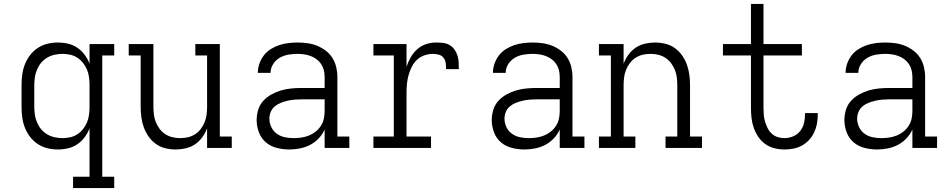

<svg xmlns="http://www.w3.org/2000/svg" viewBox="-20 -755 4840 980"><path d="M353 205V147H437V-100Q428 -76 412 -54.5Q396 -33 374.5 -18.5Q353 -4 327.5 2Q302 8 276 8Q249 8 222 1.5Q195 -5 172.5 -20Q150 -35 133.5 -56.5Q117 -78 107 -103.5Q97 -129 93.5 -156Q90 -183 90 -210V-320Q90 -347 93.5 -374Q97 -401 107 -426.5Q117 -452 133.5 -473.5Q150 -495 172.5 -510Q195 -525 222 -531.5Q249 -538 276 -538Q302 -538 327.5 -532Q353 -526 374.5 -511.5Q396 -497 412 -475.5Q428 -454 437 -430V-530H563V-472H502V147H563V205ZM299 -50Q319 -50 339 -54.5Q359 -59 375.5 -70Q392 -81 404.5 -97Q417 -113 424.5 -131.5Q432 -150 434.5 -170Q437 -190 437 -210V-320Q437 -340 434.5 -360Q432 -380 424.5 -398.5Q417 -417 404.5 -433Q392 -449 375.5 -460Q359 -471 339 -475.5Q319 -480 299 -480Q279 -480 258.5 -475.5Q238 -471 220.5 -460.5Q203 -450 190 -434.5Q177 -419 169 -400Q161 -381 158 -360.5Q155 -340 155 -320V-210Q155 -190 158 -169.5Q161 -149 169 -130Q177 -111 190 -95.5Q203 -80 220.5 -69.5Q238 -59 258.5 -54.5Q279 -50 299 -50Z M877 8Q850 8 823.5 1.5Q797 -5 775.5 -20.5Q754 -36 738.5 -58Q723 -80 714 -105Q705 -130 701.5 -156.5Q698 -183 698 -210V-472H637V-530H763V-210Q763 -190 765.5 -170Q768 -150 775.5 -131.5Q783 -113 795 -97Q807 -81 824 -70Q841 -59 860.5 -54.5Q880 -50 900 -50Q920 -50 939.5 -54.5Q959 -59 976 -70Q993 -81 1005 -97Q1017 -113 1024.5 -131.5Q1032 -150 1034.5 -170Q1037 -190 1037 -210V-472H977V-530H1102V-58H1163V0H1037V-100Q1028 -76 1012.5 -54.5Q997 -33 975.5 -18.5Q954 -4 928 2Q902 8 877 8Z M1456 8Q1425 8 1393 0Q1361 -8 1337 -28.5Q1313 -49 1301.5 -79.5Q1290 -110 1290 -142Q1290 -169 1298 -195Q1306 -221 1324 -240.5Q1342 -260 1365.5 -273Q1389 -286 1414.5 -293.5Q1440 -301 1467 -303.5Q1494 -306 1520 -306H1637V-362Q1637 -380 1633 -396.5Q1629 -413 1619.5 -427.5Q1610 -442 1596 -452.5Q1582 -463 1566 -469Q1550 -475 1533 -477.5Q1516 -480 1498 -480Q1475 -480 1451.5 -476Q1428 -472 1407.5 -460Q1387 -448 1374 -427.5Q1361 -407 1361 -383H1296Q1296 -407 1304 -430Q1312 -453 1326.5 -472Q1341 -491 1361.5 -504Q1382 -517 1404.5 -524.5Q1427 -532 1451 -535Q1475 -538 1498 -538Q1524 -538 1549.5 -534.5Q1575 -531 1598.5 -521.5Q1622 -512 1642.5 -496.5Q1663 -481 1676.5 -459.5Q1690 -438 1696 -413Q1702 -388 1702 -362V-58H1763V0H1637V-94Q1626 -69 1606.5 -48.5Q1587 -28 1563 -15.5Q1539 -3 1511.5 2.5Q1484 8 1456 8ZM1479 -50Q1499 -50 1519 -53Q1539 -56 1557.5 -63.5Q1576 -71 1591.5 -83.5Q1607 -96 1618 -113Q1629 -130 1633 -149.5Q1637 -169 1637 -189V-248H1520Q1502 -248 1484 -246.5Q1466 -245 1448.5 -241Q1431 -237 1414 -230.5Q1397 -224 1383 -212.5Q1369 -201 1362 -184Q1355 -167 1355 -149Q1355 -127 1365 -106Q1375 -85 1393.5 -72Q1412 -59 1434.5 -54.5Q1457 -50 1479 -50Z M1886 0V-58H1990V-472H1886V-530H2055V-414Q2063 -439 2076 -462Q2089 -485 2109 -503Q2129 -521 2154 -529.5Q2179 -538 2206 -538Q2223 -538 2241 -536Q2259 -534 2274 -525.5Q2289 -517 2299.5 -502.5Q2310 -488 2315 -471.5Q2320 -455 2321 -437.5Q2322 -420 2322 -402H2257Q2257 -417 2255 -432.5Q2253 -448 2244 -460Q2235 -472 2219.5 -476Q2204 -480 2189 -480Q2167 -480 2145 -472Q2123 -464 2107 -448.5Q2091 -433 2081 -412.5Q2071 -392 2065 -370Q2059 -348 2057 -325.5Q2055 -303 2055 -281V-58H2180V0Z M2656 8Q2625 8 2593 0Q2561 -8 2537 -28.5Q2513 -49 2501.5 -79.5Q2490 -110 2490 -142Q2490 -169 2498 -195Q2506 -221 2524 -240.5Q2542 -260 2565.5 -273Q2589 -286 2614.5 -293.5Q2640 -301 2667 -303.5Q2694 -306 2720 -306H2837V-362Q2837 -380 2833 -396.5Q2829 -413 2819.5 -427.5Q2810 -442 2796 -452.5Q2782 -463 2766 -469Q2750 -475 2733 -477.5Q2716 -480 2698 -480Q2675 -480 2651.5 -476Q2628 -472 2607.5 -460Q2587 -448 2574 -427.5Q2561 -407 2561 -383H2496Q2496 -407 2504 -430Q2512 -453 2526.5 -472Q2541 -491 2561.5 -504Q2582 -517 2604.5 -524.5Q2627 -532 2651 -535Q2675 -538 2698 -538Q2724 -538 2749.5 -534.5Q2775 -531 2798.5 -521.5Q2822 -512 2842.5 -496.5Q2863 -481 2876.5 -459.5Q2890 -438 2896 -413Q2902 -388 2902 -362V-58H2963V0H2837V-94Q2826 -69 2806.5 -48.5Q2787 -28 2763 -15.5Q2739 -3 2711.5 2.5Q2684 8 2656 8ZM2679 -50Q2699 -50 2719 -53Q2739 -56 2757.5 -63.5Q2776 -71 2791.5 -83.5Q2807 -96 2818 -113Q2829 -130 2833 -149.5Q2837 -169 2837 -189V-248H2720Q2702 -248 2684 -246.5Q2666 -245 2648.5 -241Q2631 -237 2614 -230.5Q2597 -224 2583 -212.5Q2569 -201 2562 -184Q2555 -167 2555 -149Q2555 -127 2565 -106Q2575 -85 2593.5 -72Q2612 -59 2634.5 -54.5Q2657 -50 2679 -50Z M3037 0V-58H3098V-472H3037V-530H3163V-430Q3172 -454 3187.5 -475.5Q3203 -497 3224.5 -511.5Q3246 -526 3272 -532Q3298 -538 3323 -538Q3350 -538 3376.5 -531.5Q3403 -525 3424.5 -509.5Q3446 -494 3461.5 -472Q3477 -450 3486 -425Q3495 -400 3498.5 -373.5Q3502 -347 3502 -320V-58H3563V0H3377V-58H3437V-320Q3437 -340 3434.5 -360Q3432 -380 3424.5 -398.5Q3417 -417 3405 -433Q3393 -449 3376 -460Q3359 -471 3339.5 -475.5Q3320 -480 3300 -480Q3280 -480 3260.5 -475.5Q3241 -471 3224 -460Q3207 -449 3195 -433Q3183 -417 3175.5 -398.5Q3168 -380 3165.5 -360Q3163 -340 3163 -320V-58H3223V0Z M3984 8Q3958 8 3932.5 1.5Q3907 -5 3886 -20Q3865 -35 3850.5 -56.5Q3836 -78 3827.5 -102Q3819 -126 3816 -152Q3813 -178 3813 -203V-472H3670V-530H3813V-735H3877V-530H4073V-472H3877V-203Q3877 -186 3878.5 -168.5Q3880 -151 3885 -134Q3890 -117 3898 -101Q3906 -85 3919 -73Q3932 -61 3949 -55.5Q3966 -50 3984 -50Q4006 -50 4028 -59Q4050 -68 4064 -86Q4078 -104 4083.5 -126Q4089 -148 4089 -171Q4089 -173 4089 -174.5Q4089 -176 4089 -178H4154Q4154 -176 4154 -173.5Q4154 -171 4154 -168Q4154 -145 4149.5 -122Q4145 -99 4135 -78Q4125 -57 4109 -40Q4093 -23 4073 -12Q4053 -1 4030 3.5Q4007 8 3984 8Z M4456 8Q4425 8 4393 0Q4361 -8 4337 -28.5Q4313 -49 4301.5 -79.5Q4290 -110 4290 -142Q4290 -169 4298 -195Q4306 -221 4324 -240.5Q4342 -260 4365.5 -273Q4389 -286 4414.5 -293.5Q4440 -301 4467 -303.5Q4494 -306 4520 -306H4637V-362Q4637 -380 4633 -396.5Q4629 -413 4619.5 -427.5Q4610 -442 4596 -452.5Q4582 -463 4566 -469Q4550 -475 4533 -477.5Q4516 -480 4498 -480Q4475 -480 4451.5 -476Q4428 -472 4407.5 -460Q4387 -448 4374 -427.5Q4361 -407 4361 -383H4296Q4296 -407 4304 -430Q4312 -453 4326.5 -472Q4341 -491 4361.5 -504Q4382 -517 4404.5 -524.5Q4427 -532 4451 -535Q4475 -538 4498 -538Q4524 -538 4549.5 -534.5Q4575 -531 4598.5 -521.5Q4622 -512 4642.5 -496.5Q4663 -481 4676.5 -459.5Q4690 -438 4696 -413Q4702 -388 4702 -362V-58H4763V0H4637V-94Q4626 -69 4606.5 -48.5Q4587 -28 4563 -15.5Q4539 -3 4511.5 2.5Q4484 8 4456 8ZM4479 -50Q4499 -50 4519 -53Q4539 -56 4557.5 -63.5Q4576 -71 4591.5 -83.5Q4607 -96 4618 -113Q4629 -130 4633 -149.5Q4637 -169 4637 -189V-248H4520Q4502 -248 4484 -246.5Q4466 -245 4448.5 -241Q4431 -237 4414 -230.5Q4397 -224 4383 -212.5Q4369 -201 4362 -184Q4355 -167 4355 -149Q4355 -127 4365 -106Q4375 -85 4393.5 -72Q4412 -59 4434.5 -54.5Q4457 -50 4479 -50Z"/></svg>

Font: Iosevka Curly Slab LtEx
Style: Regular
Weight: 300
Width: 7
Monospace: yes
Designer: Belleve Invis
Foundry: Belleve Invis
Version: Version 11.1.0; ttfautohint (v1.8.3)